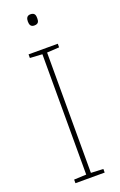

<svg xmlns="http://www.w3.org/2000/svg" viewBox="-172 -954 627 1000"><g transform="rotate(-20 141.5 -453.5)"><path d="M141 -907C121 -907 116 -892 116 -876C116 -859 121 -845 141 -845C165 -845 168 -859 168 -876C168 -892 165 -907 141 -907ZM223 0V-20L155 -23V-690L223 -694V-714H61V-694L129 -690V-23L61 -20V0Z"/></g></svg>

Font: Noto Kufi Arabic Thin
Style: Regular
Weight: 100
Designer: Monotype Design Team, David Williams, Khaled Hosny
Foundry: Google LLC
Version: Version 2.109